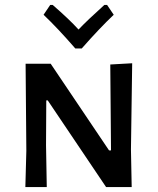

<svg xmlns="http://www.w3.org/2000/svg" viewBox="-20 -760 640 780"><path d="M415 -740 442 -700Q385 -646 312 -563H286Q214 -646 157 -700L184 -740H194Q263 -680 299 -640Q334 -677 404 -740ZM517 -503 512 -153 515 0H411L174 -352H168L167 -170L170 0H83L87 -147L84 -501H186L423 -149H431L428 -498Z"/></svg>

Font: Alegreya Sans SC Medium
Style: Regular
Weight: 500
Designer: Juan Pablo del Peral
Foundry: Huerta Tipografica
Version: Version 2.001;PS 002.001;hotconv 1.0.88;makeotf.lib2.5.64775